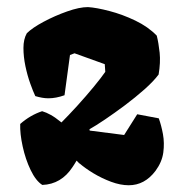

<svg xmlns="http://www.w3.org/2000/svg" viewBox="-20 -809 536 552"><path d="M207.5 -338.9 206.1 -341.3Q202.6 -344.2 200.2 -347.2Q196.3 -341.3 193.6 -336.4Q190.9 -331.5 188.5 -328.6Q156.2 -279.3 101.6 -277.3Q83 -289.1 68.1 -320.1Q53.2 -351.1 45.2 -387.9Q37.1 -424.8 38.1 -452.6Q66.9 -478 101.1 -489.3Q113.3 -485.8 126.2 -478.5Q139.2 -471.2 156.7 -457Q176.3 -476.6 201.9 -504.6Q227.5 -532.7 249.8 -559.8Q272 -586.9 282.7 -602.5L281.2 -624.5L194.3 -655.8L181.2 -650.9L165.5 -535.2Q141.1 -526.4 119.1 -526.4Q109.9 -526.4 100.6 -528.1Q91.3 -529.8 81.5 -532.7Q75.2 -545.9 66.9 -569.1Q58.6 -592.3 53 -619.1Q47.4 -646 47.4 -671.1Q47.4 -696.3 57.1 -713.4Q72.8 -729 105.2 -746.3Q137.7 -763.7 172.9 -776.1Q208 -788.6 232.9 -788.6Q257.3 -787.1 294.7 -777.3Q332 -767.6 369.1 -749.8Q406.2 -731.9 430.7 -706.5Q436 -685.5 439 -657.5Q441.9 -629.4 436 -594.7Q421.4 -575.2 395.3 -552Q369.1 -528.8 339.1 -506.3Q309.1 -483.9 282 -465.6Q254.9 -447.3 237.3 -437.5L237.8 -433.6L336.9 -420.9L374.5 -480.5L436.5 -468.8Q443.8 -448.7 448.5 -423.3Q453.1 -397.9 449.5 -370.6Q445.8 -343.3 427.2 -317.9Q396 -276.4 350.1 -276.4Q326.2 -276.4 299.3 -286.4Q272.5 -296.4 248.3 -311Q224.1 -325.7 208 -339.8Z"/></svg>

Font: Fruktur
Style: Regular
Weight: 400
Designer: Viktoriya Grabowska, Eben Sorkin
Foundry: Viktoriya Grabowska
Version: Version 1.008; ttfautohint (v1.8.4.7-5d5b)